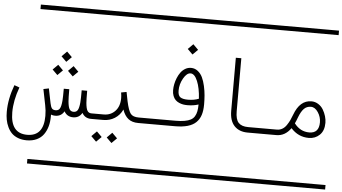

<svg xmlns="http://www.w3.org/2000/svg" viewBox="-296 -1114 3026 1701"><g transform="rotate(5 1217.0 -263.5)"><path d="M290.5 -406.2 336.4 -452.1 382.3 -406.2 336.4 -360.8ZM153.8 -406.2 199.7 -452.1 245.6 -406.2 199.7 -360.8ZM222.2 -529.8 268.1 -575.7 314 -529.8 268.1 -484.4ZM125.5 9.3Q125.5 -39.6 115.7 -85L87.4 -226.6L135.3 -236.3L161.6 -106.4Q168 -75.2 178 -62Q188 -48.8 211.9 -48.8Q236.8 -48.8 248.5 -68.4Q260.3 -87.9 264.6 -137.7Q267.1 -168 267.1 -245.1H315.9Q315.9 -168 318.4 -137.7Q322.8 -87.9 334.5 -68.4Q346.2 -48.8 371.1 -48.8Q396 -48.8 407.7 -68.4Q419.4 -87.9 423.8 -137.7Q426.3 -168 426.3 -245.1H475.1Q475.1 -168 477.5 -137.7Q481.9 -87.9 493.7 -68.4Q505.4 -48.8 530.3 -48.8V0Q476.1 0 450.7 -46.4Q424.8 0 371.1 0Q316.9 0 291.5 -46.4Q265.6 0 211.9 0Q191.9 0 174.3 -6.8V9.3Q174.3 57.6 163.1 97.9Q151.9 138.2 129.2 170.4Q106.4 202.6 68.1 220.7Q29.8 238.8 -21 238.8Q-64 238.8 -98.4 225.6Q-132.8 212.4 -154.8 190.2Q-176.8 168 -191.4 137Q-206.1 106 -212.2 72.8Q-218.3 39.6 -218.3 2Q-218.3 -112.3 -171.4 -238.3L-125.5 -221.7Q-169.4 -103 -169.4 2Q-169.4 189.9 -21 189.9Q125.5 189.9 125.5 9.3ZM0 402.8H530.3V442.9H0ZM0 -970.2H530.3V-930.2H0Z M683.6 151.9 729.5 106 775.4 151.9 729.5 197.3ZM546.9 151.9 592.8 106 638.7 151.9 592.8 197.3ZM530.3 -48.8H640.1Q701.2 -48.8 741 -91.1Q780.8 -133.3 780.8 -206.5Q780.8 -228.5 775.9 -256.3L823.7 -265.1Q834.5 -207.5 839.8 -183.1Q857.9 -100.6 878.7 -74.7Q899.4 -48.8 950.7 -48.8H1060.5V0H950.7Q895.5 0 861.8 -26.6Q828.1 -53.2 809.6 -107.4Q786.1 -56.6 741 -28.3Q695.8 0 640.1 0H530.3Q520 0 512.9 -7.1Q505.9 -14.2 505.9 -24.4Q505.9 -34.7 512.9 -41.7Q520 -48.8 530.3 -48.8ZM530.3 402.8H1060.5V442.9H530.3ZM530.3 -970.2H1060.5V-930.2H530.3Z M1060.5 -48.8H1276.9Q1324.7 -48.8 1357.7 -54.7Q1390.6 -60.5 1412.4 -72Q1434.1 -83.5 1446.3 -103.8Q1458.5 -124 1463.4 -148.7Q1468.3 -173.3 1468.8 -210Q1424.8 -195.3 1370.1 -195.3Q1350.6 -195.3 1333 -198.2Q1315.4 -201.2 1296.6 -209.2Q1277.8 -217.3 1264.2 -230.5Q1250.5 -243.7 1241.7 -266.1Q1232.9 -288.6 1232.9 -317.9Q1232.9 -342.8 1238.3 -370.4Q1243.7 -397.9 1255.1 -426Q1266.6 -454.1 1283 -476.6Q1299.3 -499 1323 -513.2Q1346.7 -527.3 1374.5 -527.3Q1408.7 -527.3 1435.1 -506.3Q1461.4 -485.4 1476.6 -453.6Q1491.7 -421.9 1501.5 -378.2Q1511.2 -334.5 1514.4 -295.4Q1517.6 -256.3 1517.6 -214.8Q1517.6 -160.2 1505.1 -121.1Q1492.7 -82 1464.6 -54.4Q1436.5 -26.9 1389.9 -13.4Q1343.3 0 1276.9 0H1060.5Q1050.3 0 1043.2 -7.1Q1036.1 -14.2 1036.1 -24.4Q1036.1 -34.7 1043.2 -41.7Q1050.3 -48.8 1060.5 -48.8ZM1467.3 -261.2Q1461.9 -355 1436.3 -416.7Q1410.6 -478.5 1374.5 -478.5Q1340.8 -478.5 1311.3 -426.8Q1281.7 -375 1281.7 -317.9Q1281.7 -272.9 1303.7 -258.5Q1325.7 -244.1 1370.1 -244.1Q1425.8 -244.1 1467.3 -261.2ZM1060.5 402.8H1590.8V442.9H1060.5ZM1060.5 -970.2H1590.8V-930.2H1060.5ZM1330.6 -691.9 1376.5 -737.8 1422.4 -691.9 1376.5 -646.5Z M2121.1 -48.8V0H1923.8Q1848.1 0 1804.9 -45.4Q1761.7 -90.8 1761.7 -180.2V-651.4H1810.5V-180.2Q1810.5 -106.9 1838.1 -77.9Q1865.7 -48.8 1923.8 -48.8ZM1590.8 402.8H2121.1V442.9H1590.8ZM1590.8 -970.2H2121.1V-930.2H1590.8Z M2121.1 -48.8H2179.2Q2205.6 -48.8 2227.3 -61.5Q2249 -74.2 2265.1 -98.4Q2281.2 -122.6 2290.8 -142.8Q2300.3 -163.1 2311.5 -192.9Q2360.4 -325.2 2462.9 -325.2Q2496.1 -325.2 2523.9 -307.6Q2551.8 -290 2568.1 -262.5Q2584.5 -234.9 2593.5 -204.6Q2602.5 -174.3 2602.5 -146Q2602.5 -75.7 2563.2 -37.8Q2523.9 0 2466.8 0Q2373 0 2307.6 -72.8Q2256.3 0 2179.2 0H2121.1Q2110.8 0 2103.8 -7.1Q2096.7 -14.2 2096.7 -24.4Q2096.7 -34.7 2103.8 -41.7Q2110.8 -48.8 2121.1 -48.8ZM2333.5 -118.2Q2386.2 -48.8 2466.8 -48.8Q2553.7 -48.8 2553.7 -146Q2553.7 -193.8 2526.4 -235.1Q2499 -276.4 2462.9 -276.4Q2424.8 -276.4 2400.6 -251.2Q2376.5 -226.1 2357.4 -176.3Q2344.7 -141.6 2333.5 -118.2ZM2121.1 402.8H2651.4V442.9H2121.1ZM2121.1 -970.2H2651.4V-930.2H2121.1Z"/></g></svg>

Font: AzarMehrMSRS1
Style: Regular
Weight: 1
Designer: Amin Abedi
Version: Version 1.00